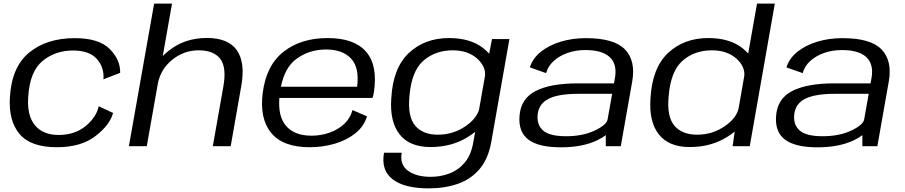

<svg xmlns="http://www.w3.org/2000/svg" viewBox="-20 -805 4980 1057"><path d="M293 5.5Q149 5.5 87.8 -67.2Q26.5 -140 34.5 -269Q44 -436.5 140.8 -515.8Q237.5 -595 392 -595Q525 -595 584.2 -535Q643.5 -475 641.5 -404L549.5 -368.5Q554.5 -434 513 -480.5Q471.5 -527 382.5 -527Q285 -527 214.8 -469.8Q144.5 -412.5 135.5 -274Q127.5 -170.5 171.8 -116.2Q216 -62 302.5 -62Q391 -62 450.8 -110.5Q510.5 -159 523.5 -220L602.5 -183Q585 -117 505.5 -55.8Q426 5.5 293 5.5Z M689.5 0 828.5 -785H927L876 -496.5Q890.5 -511 908 -525Q996 -596 1118.5 -596Q1236 -596 1283.5 -529Q1331 -462 1308.5 -333L1250 0H1151.5L1209.5 -328Q1228.5 -435 1192.2 -481.5Q1156 -528 1074 -528Q991.5 -528 927 -475Q866.5 -425.5 850 -350.5L788 0Z M1685 5.5Q1537.5 5.5 1472.8 -73.5Q1408 -152.5 1426.5 -295.5Q1446.5 -447 1542.2 -521.2Q1638 -595.5 1784 -595.5Q1930 -595.5 1995.2 -520.5Q2060.5 -445.5 2038.5 -298.5Q2035.5 -278.5 2031 -266H1518Q1510.5 -167 1551 -116.5Q1597.5 -58 1694.5 -58Q1747.5 -58 1795 -75Q1842.5 -92 1875.8 -123.5Q1909 -155 1920.5 -199L2000.5 -164.5Q1984 -109.5 1936.8 -71.5Q1889.5 -33.5 1823.5 -14Q1757.5 5.5 1685 5.5ZM1526.5 -327.5H1946Q1959 -431 1914.5 -480.5Q1868 -532.5 1775.5 -532.5Q1680.5 -532.5 1609.5 -479Q1547.5 -432 1526.5 -327.5Z M2340.5 232Q2206.5 232 2141.8 182.2Q2077 132.5 2094 36H2191.5Q2180 101.5 2226 135Q2272 168.5 2351.5 168.5Q2404.5 168.5 2453.5 150.2Q2502.5 132 2538 90.5Q2573.5 49 2585.5 -21.5L2596 -79Q2578 -65 2555 -50.5Q2467 4.5 2350 4.5Q2235 4.5 2180 -65.2Q2125 -135 2134 -263Q2143 -430.5 2230.5 -513Q2318 -595.5 2452 -595.5Q2568.5 -595.5 2639 -541Q2659.5 -525 2673 -509.5L2688.5 -590H2784.5L2684.5 -23.5Q2668 69 2620.5 125.2Q2573 181.5 2501 206.8Q2429 232 2340.5 232ZM2650.5 -390Q2653.5 -439.5 2608 -481.5Q2556.5 -528 2472.5 -528Q2376 -528 2310.5 -470.5Q2245 -413 2234 -274.5Q2223.5 -162.5 2265.8 -113Q2308 -63.5 2390.5 -63.5Q2474.5 -63.5 2542.5 -110Q2603.5 -152 2617.5 -202.5Z M3315 0V-61Q3296 -46.5 3269.5 -33.5Q3188 6 3068 6Q2945.5 6 2889.2 -36.2Q2833 -78.5 2840 -167Q2847 -262 2928.8 -304Q3010.5 -346 3160 -346H3360L3365.5 -376Q3378.5 -451.5 3336.8 -490.5Q3295 -529.5 3202.5 -529.5Q3149.5 -529.5 3104.2 -513.5Q3059 -497.5 3027.8 -469Q2996.5 -440.5 2986.5 -402.5L2897 -434Q2912.5 -484 2957.5 -520Q3002.5 -556 3066.8 -575.5Q3131 -595 3205.5 -595Q3361 -595 3420.8 -532.8Q3480.5 -470.5 3460.5 -356.5L3397.5 0ZM3325 -148 3350 -288.5H3163Q3055 -288.5 3000.8 -261.5Q2946.5 -234.5 2940 -175Q2934 -118 2970 -86.5Q3006 -55 3096 -55Q3187.5 -55 3253.5 -86Q3319.5 -117 3325 -148Z M4013.5 0 4024.5 -80.5Q4006 -65.5 3982 -50.5Q3894 4.5 3777 4.5Q3662 4.5 3607 -65.2Q3552 -135 3561 -263Q3570 -430.5 3657.5 -513Q3745 -595.5 3879 -595.5Q3995.5 -595.5 4066 -541Q4085.5 -525.5 4099 -510.5L4147.5 -785H4245.5L4107.5 0ZM4046 -208 4077.5 -387.5Q4082 -438.5 4035 -481.5Q3983.5 -528 3899.5 -528Q3803 -528 3737.5 -470.5Q3672 -413 3661 -274.5Q3650.5 -162.5 3692.8 -113Q3735 -63.5 3817.5 -63.5Q3901.5 -63.5 3969.5 -110Q4034 -154 4046 -208Z M4727.5 0V-61Q4708.5 -46.5 4682 -33.5Q4600.5 6 4480.5 6Q4358 6 4301.8 -36.2Q4245.5 -78.5 4252.5 -167Q4259.5 -262 4341.2 -304Q4423 -346 4572.5 -346H4772.5L4778 -376Q4791 -451.5 4749.2 -490.5Q4707.5 -529.5 4615 -529.5Q4562 -529.5 4516.8 -513.5Q4471.5 -497.5 4440.2 -469Q4409 -440.5 4399 -402.5L4309.5 -434Q4325 -484 4370 -520Q4415 -556 4479.2 -575.5Q4543.5 -595 4618 -595Q4773.5 -595 4833.2 -532.8Q4893 -470.5 4873 -356.5L4810 0ZM4737.5 -148 4762.5 -288.5H4575.5Q4467.5 -288.5 4413.2 -261.5Q4359 -234.5 4352.5 -175Q4346.5 -118 4382.5 -86.5Q4418.5 -55 4508.5 -55Q4600 -55 4666 -86Q4732 -117 4737.5 -148Z"/></svg>

Font: Anybody ExtraExpanded Regular
Style: Italic
Weight: 400
Width: 8
Italic angle: -10°
Designer: Tyler Finck
Foundry: Etcetera Type Company
Version: Version 1.010; ttfautohint (v1.8.3) -l 8 -r 50 -G 200 -x 14 